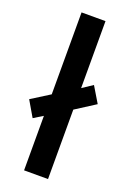

<svg xmlns="http://www.w3.org/2000/svg" viewBox="-156 -814 592 868"><g transform="rotate(20 140.5 -380.0)"><path d="M79.1 0V-262.2L34.7 -234.9L-9.3 -310.1L79.1 -365.7V-759.8H194.3V-437.5L244.1 -470.7L289.6 -395L194.3 -334V0Z"/></g></svg>

Font: Open Sans SemiBold
Style: Regular
Weight: 600
Designer: Monotype Design Team
Foundry: Monotype Imaging Inc.
Version: Version 3.003; ttfautohint (v1.8.4)